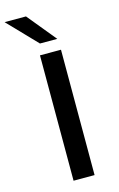

<svg xmlns="http://www.w3.org/2000/svg" viewBox="-162 -951 623 1006"><g transform="rotate(-15 149.0 -448.0)"><path d="M122 -740 -28 -896H88L216 -740ZM106 0V-680H220V0Z"/></g></svg>

Font: Martel Sans DemiBold
Style: Regular
Weight: 600
Designer: Dan Reynolds and Mathieu Réguer
Foundry: Dan Reynolds and Mathieu Réguer
Version: Version 1.001;PS 001.001;hotconv 1.0.70;makeotf.lib2.5.58329